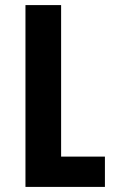

<svg xmlns="http://www.w3.org/2000/svg" viewBox="-20 -734 453 754"><path d="M80 0V-714H220V-119H392V0Z"/></svg>

Font: Noto Sans Armenian SemiCondensed
Style: Bold
Weight: 700
Width: 4
Designer: Monotype Design Team
Foundry: Monotype Imaging Inc.
Version: Version 2.008; ttfautohint (v1.8.4.7-5d5b)